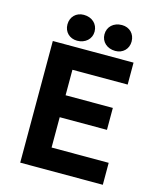

<svg xmlns="http://www.w3.org/2000/svg" viewBox="-122 -912 821 997"><g transform="rotate(15 289.0 -413.5)"><path d="M527 -118H220V-281H474V-399H220V-536H517V-654H83V0H527ZM204 -827C163 -827 134 -798 134 -757C134 -717 163 -688 204 -688C248 -688 280 -717 280 -757C280 -798 248 -827 204 -827ZM409 -827C364 -827 333 -798 333 -757C333 -717 365 -688 409 -688C450 -688 479 -717 479 -757C479 -798 450 -827 409 -827Z"/></g></svg>

Font: Falling Sky
Style: SeBd
Weight: 600
Designer: Paul D. Hunt
Foundry: Adobe Systems Incorporated
Version: Version 1.02